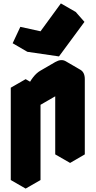

<svg xmlns="http://www.w3.org/2000/svg" viewBox="-20 -1053 560 1123"><path d="M130 -490 217 -540V-440Q217 -467 229 -496.5Q241 -526 260.5 -551.5Q280 -577 303 -590L390 -640Q424 -660 450 -645Q476 -630 476 -590V-150L390 -100V-540L217 -440V0L130 50ZM325 -723 140 -750 185 -846 304 -820 423 -983 474 -925ZM390 -540V-100L303 -150V-590ZM423 -983 304 -820 217 -870 336 -1033ZM304 -820 185 -846 99 -896 217 -870ZM130 -490V50L43 0V-540ZM450 -645Q424 -660 390 -640L303 -590Q280 -577 260.5 -551.5Q241 -526 229 -496.5Q217 -467 217 -440L130 -490Q130 -517 142 -546.5Q154 -576 174 -601.5Q194 -627 217 -640L303 -690Q338 -710 364 -695ZM217 -540 130 -490 43 -540 130 -590ZM185 -846 140 -750 54 -800 99 -896Z"/></svg>

Font: Nabla
Style: Regular
Weight: 400
Designer: Arthur Reinders Folmer
Foundry: Typearture
Version: Version 1.002